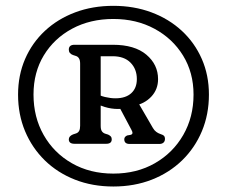

<svg xmlns="http://www.w3.org/2000/svg" viewBox="-20 -782 798 675"><path d="M378.5 -126.3Q452.1 -126.3 513.7 -150.4Q575.2 -174.5 620.2 -218.2Q665.2 -262 689.9 -321Q714.5 -380 714.5 -449.5Q714.5 -517.7 689.5 -574.7Q664.5 -631.7 619.3 -673.6Q574 -715.5 512.6 -738.5Q451.1 -761.5 378.5 -761.5Q305.4 -761.5 244.2 -738.5Q183 -715.5 138 -673.6Q93 -631.7 68.2 -574.6Q43.5 -517.4 43.5 -449.2Q43.5 -379.7 68.1 -320.8Q92.8 -262 137.5 -218.2Q182.3 -174.5 243.6 -150.4Q304.9 -126.3 378.5 -126.3ZM378.5 -171.7Q296.1 -171.7 232.7 -208.1Q169.3 -244.4 133.5 -307.4Q97.8 -370.3 97.8 -449.5Q97.8 -527.5 134 -587.3Q170.3 -647.1 233.8 -681.2Q297.3 -715.3 378.5 -715.3Q459.4 -715.3 523.1 -680.9Q586.7 -646.6 623.6 -586.6Q660.4 -526.7 660.4 -449.5Q660.4 -370.3 624.2 -307.4Q587.9 -244.4 524.4 -208.1Q460.9 -171.7 378.5 -171.7ZM535.7 -503.7Q535.7 -467.5 511.7 -442Q487.6 -416.5 449.1 -409.5Q434.2 -406.8 422.6 -402.9Q410.9 -398.9 394.7 -398.9Q371.2 -398.9 348.1 -406Q325 -413.1 307.6 -422.2L309.4 -458.3Q329.5 -445.5 349.2 -441Q368.8 -436.4 385.8 -436.4Q421.9 -436.4 441.5 -454.4Q461.1 -472.3 461.1 -504.1Q461.1 -539.1 438.9 -561.7Q416.7 -584.3 375.9 -584.3H334V-339.9Q334 -327.5 337.7 -321.4Q341.4 -315.2 349 -312.3L360.2 -308.8Q367.2 -305.3 370 -301.8Q372.8 -298.2 372.8 -292.1Q372.8 -276.5 353.4 -276.5H242Q221.9 -276.5 221.9 -292.1Q221.9 -303.2 236.5 -309.4L247.8 -313.1Q254.7 -315.6 258.2 -321.8Q261.7 -327.9 261.7 -339.9V-557.9Q261.7 -570 258 -576.2Q254.4 -582.5 247.8 -584.9L236.5 -588.6Q221.9 -593.9 221.9 -607.5Q221.9 -624.6 242 -624.6H376.7Q453.3 -624.6 494.5 -589.8Q535.7 -555.1 535.7 -503.7ZM394.9 -414.4 464.7 -423.2 517.6 -332Q522.8 -323.1 529.4 -318.4Q535.9 -313.6 542.5 -311.4Q553.2 -308.1 556.6 -304.3Q560 -300.5 560 -294.2Q560 -285.3 554.7 -280.6Q549.4 -275.9 540.2 -275.9H435.7Q416.9 -275.9 416.9 -292.4Q416.9 -301.1 427 -305.8L438.5 -307.8Q444.9 -309.2 445.6 -313.7Q446.3 -318.2 442.1 -325.5Z"/></svg>

Font: Fraunces SuperSoft 9pt
Style: Regular
Weight: 900
Version: Version 1.000;[b76b70a41]